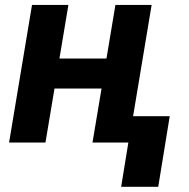

<svg xmlns="http://www.w3.org/2000/svg" viewBox="-20 -565 751 761"><path d="M251.1 -545.5 215.6 -333.1H402L437.5 -545.5H581L490.1 0H346.6L382.5 -214.1H196L160.2 0H16L106.9 -545.5ZM652.7 -104.4 607.2 175.4H460.2L505.7 -104.4Z"/></svg>

Font: Inter UI
Style: Bold Italic
Weight: 700
Italic angle: 9.39999°
Designer: Rasmus Andersson
Foundry: rsms
Version: 3.2;8d6f07862